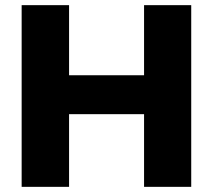

<svg xmlns="http://www.w3.org/2000/svg" viewBox="-20 -725 826 745"><path d="M64 0V-705H248V-433H539V-705H722V0H539V-282H248V0Z"/></svg>

Font: Nunito Sans 12pt ExtraLight 12pt Black
Style: Regular
Weight: 900
Version: Version 3.101;gftools[0.9.27]